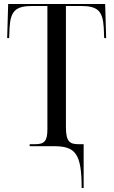

<svg xmlns="http://www.w3.org/2000/svg" viewBox="-20 -734 570 964"><path d="M390 210H400V-10H376C331 -10 311 -21 311 -96V-704H386C472 -704 496 -678 501 -594L503 -543H513L508 -714H21L16 -543H26L28 -594C33 -678 57 -704 143 -704H218V-86C218 -26 204 -10 156 -10H129V0H250C358 0 390 36 390 210Z"/></svg>

Font: Noto Serif Display Condensed
Style: Regular
Weight: 400
Width: 3
Designer: Monotype Design Team
Foundry: Monotype Imaging Inc.
Version: Version 2.009